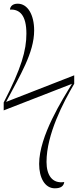

<svg xmlns="http://www.w3.org/2000/svg" viewBox="-30 -780 422 1040"><path d="M267 240C301 240 315 227 318 206C253 216 222 169 222 97C222 -52 313 -226 372 -326V-372L3 -228C78 -371 155 -494 155 -615C155 -700 120 -760 66 -760C36 -760 25 -743 24 -728C77 -731 113 -697 113 -598C113 -507 86 -411 -10 -225V-182L360 -326C310 -244 182 -44 182 108C182 183 213 240 267 240Z"/></svg>

Font: Noto Serif Display ExtraLight
Style: Regular
Weight: 200
Designer: Monotype Design Team
Foundry: Monotype Imaging Inc.
Version: Version 2.009